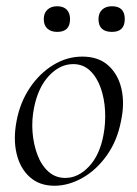

<svg xmlns="http://www.w3.org/2000/svg" viewBox="-20 -580 438 614"><path d="M154 14Q106 14 75 -14Q44 -42 33 -89Q22 -136 33 -193Q44 -252 75 -298.5Q106 -345 150 -372Q194 -399 243 -399Q295 -399 326.5 -370.5Q358 -342 368.5 -295.5Q379 -249 367 -193Q355 -130 321.5 -83Q288 -36 243.5 -11Q199 14 154 14ZM189 -11Q230 -11 264.5 -47.5Q299 -84 311 -149Q318 -186 316 -225.5Q314 -265 302 -299Q290 -333 268 -354Q246 -375 214 -375Q172 -375 137 -338Q102 -301 89 -236Q81 -197 84 -158Q87 -119 99.5 -85.5Q112 -52 134.5 -31.5Q157 -11 189 -11ZM163 -478Q143 -478 131.5 -488.5Q120 -499 120 -519Q120 -538 131.5 -549Q143 -560 163 -560Q183 -560 193.5 -549Q204 -538 204 -519Q204 -478 163 -478ZM338 -478Q295 -478 295 -519Q295 -538 306.5 -549Q318 -560 338 -560Q379 -560 379 -519Q379 -478 338 -478Z"/></svg>

Font: Cormorant
Style: Italic
Weight: 400
Italic angle: -10°
Designer: Christian Thalmann (Catharsis Fonts)
Foundry: Catharsis Fonts
Version: Version 4.000